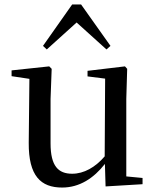

<svg xmlns="http://www.w3.org/2000/svg" viewBox="-20 -827 700 862"><path d="M454 10 620 0V-28L547 -35V-383L551 -518L541 -529L373 -509V-484L452 -474L450 -125C408 -76 357 -47 304 -47C242 -47 207 -81 207 -183V-383L212 -518L201 -529L32 -511V-485L112 -473L109 -186C108 -37 163 15 259 15C337 15 401 -27 451 -91ZM458 -605 476 -621 344 -807H304L173 -621L190 -605L324 -726Z"/></svg>

Font: Source Han Serif SC Medium
Style: Regular
Weight: 500
Designer: Ryoko NISHIZUKA 西塚涼子 (kana & ideographs); Frank Grießhammer (Latin, Greek & Cyrillic); Wenlong ZHANG 张文龙 (bopomofo); San
Foundry: Adobe
Version: Version 2.003;hotconv 1.1.1;makeotfexe 2.6.0